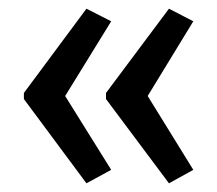

<svg xmlns="http://www.w3.org/2000/svg" viewBox="-20 -485 500 442"><path d="M35 -271V-257L179 -63L236 -94L130 -264L236 -436L179 -465ZM224 -271V-257L369 -63L425 -94L320 -264L425 -436L369 -465Z"/></svg>

Font: Noto Sans Sinhala UI ExtraCondensed
Style: Regular
Weight: 400
Width: 2
Designer: Jelle Bosma - Monotype Design Team
Foundry: Monotype Imaging Inc.
Version: Version 2.006